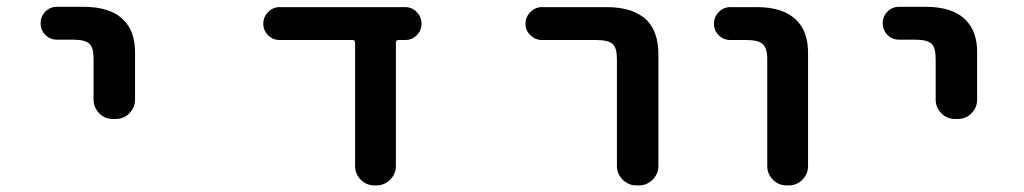

<svg xmlns="http://www.w3.org/2000/svg" viewBox="-20 -569 3040 570"><path d="M315.4 -215.8Q291 -215.8 274.4 -232.9Q257.8 -250 257.8 -273.4V-394.5Q257.8 -427.7 245.1 -439.5Q232.4 -451.2 197.3 -451.2H149.4Q128.9 -451.2 114.7 -465.3Q100.6 -479.5 100.6 -500Q100.6 -520.5 114.7 -534.7Q128.9 -548.8 149.4 -548.8H227.5Q308.6 -548.8 346.7 -509.8Q381.8 -475.6 380.9 -410.2V-273.4Q380.9 -250 364.3 -232.9Q347.7 -215.8 323.2 -215.8Z M1091.8 -18.6Q1067.4 -18.6 1050.8 -35.6Q1034.2 -52.7 1034.2 -76.2V-442.4Q1034.2 -450.2 1026.4 -450.2H810.5Q790 -450.2 775.9 -464.4Q761.7 -478.5 761.7 -498.5Q761.7 -518.6 775.9 -533.2Q790 -547.9 810.5 -547.9H1182.6Q1203.1 -547.9 1217.3 -533.2Q1231.4 -518.6 1231.4 -498.5Q1231.4 -478.5 1217.3 -464.4Q1203.1 -450.2 1182.6 -450.2H1163.1Q1155.3 -450.2 1155.3 -442.4V-76.2Q1155.3 -52.7 1138.2 -35.6Q1121.1 -18.6 1097.7 -18.6Z M1869.1 -18.6Q1845.7 -18.6 1828.6 -35.6Q1811.5 -52.7 1811.5 -76.2V-393.6Q1811.5 -426.8 1798.8 -438.5Q1785.2 -450.2 1750 -450.2H1588.9Q1569.3 -450.2 1554.7 -464.4Q1540 -478.5 1540 -498.5Q1540 -518.6 1554.7 -533.2Q1569.3 -547.9 1588.9 -547.9H1780.3Q1861.3 -547.9 1900.4 -508.8Q1934.6 -473.6 1934.6 -408.2V-76.2Q1934.6 -52.7 1917.5 -35.6Q1900.4 -18.6 1877 -18.6Z M2315.4 -18.6Q2291 -18.6 2274.4 -35.6Q2257.8 -52.7 2257.8 -76.2V-393.6Q2257.8 -425.8 2244.6 -438Q2231.4 -450.2 2196.3 -450.2H2148.4Q2127.9 -450.2 2113.8 -464.4Q2099.6 -478.5 2099.6 -498.5Q2099.6 -518.6 2113.8 -533.2Q2127.9 -547.9 2148.4 -547.9H2226.6Q2306.6 -547.9 2344.7 -508.8Q2379.9 -474.6 2378.9 -408.2V-76.2Q2378.9 -52.7 2362.3 -35.6Q2345.7 -18.6 2321.3 -18.6Z M2815.4 -215.8Q2791 -215.8 2774.4 -232.9Q2757.8 -250 2757.8 -273.4V-394.5Q2757.8 -427.7 2745.1 -439.5Q2732.4 -451.2 2697.3 -451.2H2649.4Q2628.9 -451.2 2614.7 -465.3Q2600.6 -479.5 2600.6 -500Q2600.6 -520.5 2614.7 -534.7Q2628.9 -548.8 2649.4 -548.8H2727.5Q2808.6 -548.8 2846.7 -509.8Q2881.8 -475.6 2880.9 -410.2V-273.4Q2880.9 -250 2864.3 -232.9Q2847.7 -215.8 2823.2 -215.8Z"/></svg>

Font: Rounded Mgen+ 1m medium
Style: Regular
Weight: 500
Designer: [Source Han Sans]
Ryoko NISHIZUKA  (kana & ideographs); Paul D. Hunt (Latin, Greek & Cyrillic); Wenlong ZHANG  (bopomofo
Version: Version 1.059.20150602